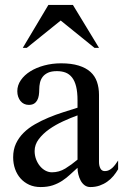

<svg xmlns="http://www.w3.org/2000/svg" viewBox="-20 -738 499 769"><path d="M272 -718.3 376.5 -546.4H358.4L223.1 -655.8L87.4 -546.4H71.3L173.8 -718.3ZM290.5 -275.9Q263.2 -266.1 232.9 -252.2Q202.6 -238.3 177.2 -220.5Q151.9 -202.6 135.3 -180.7Q118.7 -158.7 118.7 -133.3Q118.7 -115.7 124.5 -100.1Q130.4 -84.5 140.1 -72.8Q149.9 -61 162.4 -54.4Q174.8 -47.9 188 -47.9Q216.8 -47.9 241.5 -63Q266.1 -78.1 290.5 -98.6ZM376.5 -89.4Q376.5 -74.2 382.1 -63.5Q387.7 -52.7 399.9 -52.7Q409.2 -52.7 416.5 -56.4Q423.8 -60.1 430.2 -65.9Q436.5 -71.8 442.1 -79.3Q447.8 -86.9 453.1 -95.2V-60.1Q444.8 -45.9 434.1 -33Q423.3 -20 409.4 -10.3Q395.5 -0.5 378.7 5.4Q361.8 11.2 341.8 11.2Q328.6 11.2 318.8 3.9Q309.1 -3.4 303 -14.9Q296.9 -26.4 293.7 -39.8Q290.5 -53.2 290.5 -65.9Q275.4 -52.7 261 -39.1Q246.6 -25.4 229.5 -14.2Q212.4 -2.9 191.4 4.2Q170.4 11.2 142.6 11.2Q117.2 11.2 96.9 2Q76.7 -7.3 62.3 -23.4Q47.9 -39.6 40.3 -61.3Q32.7 -83 32.7 -107.9Q32.7 -138.7 43.9 -162.8Q55.2 -187 74.7 -206.3Q94.2 -225.6 119.9 -240.2Q145.5 -254.9 174.1 -266.8Q202.6 -278.8 232.7 -288.3Q262.7 -297.9 290.5 -306.6V-335.9Q290.5 -369.1 284.9 -391.6Q279.3 -414.1 268.6 -427.7Q257.8 -441.4 242.7 -447.3Q227.5 -453.1 208 -453.1Q186 -453.1 172.4 -446.8Q158.7 -440.4 150.9 -430.2Q143.1 -419.9 140.1 -406.7Q137.2 -393.6 137.2 -379.9Q137.2 -367.7 135.5 -356.4Q133.8 -345.2 129.2 -336.7Q124.5 -328.1 116.5 -323Q108.4 -317.9 95.2 -317.9Q85 -317.9 76.4 -322Q67.9 -326.2 62 -333.5Q56.2 -340.8 52.7 -350.8Q49.3 -360.8 49.3 -372.6Q49.3 -396.5 63.5 -417Q77.6 -437.5 101.6 -452.4Q125.5 -467.3 157.2 -475.8Q189 -484.4 224.6 -484.4Q266.1 -484.4 295.2 -475.3Q324.2 -466.3 342.3 -450Q360.4 -433.6 368.4 -410.2Q376.5 -386.7 376.5 -358.4Z"/></svg>

Font: Khmer Busra Bunong
Style: Regular
Weight: 400
Designer: D. Kanjahn
Version: Version 7.100; 2014